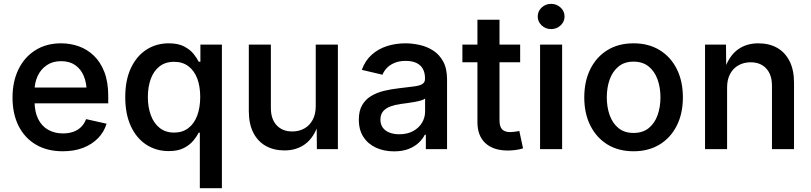

<svg xmlns="http://www.w3.org/2000/svg" viewBox="-20 -779 4238 1003"><path d="M308.1 11.2Q226.6 11.2 167.7 -23.4Q108.9 -58.1 77.1 -121.1Q45.4 -184.1 45.4 -269.5Q45.4 -353.5 76.7 -417.2Q107.9 -481 165 -516.8Q222.2 -552.7 298.8 -552.7Q347.2 -552.7 391.4 -537.1Q435.5 -521.5 470.2 -488.3Q504.9 -455.1 525.1 -403.1Q545.4 -351.1 545.4 -277.8V-239.3H105.5V-321.8H486.8L433.1 -295.9Q433.1 -344.2 418 -381.1Q402.8 -418 373 -438.7Q343.3 -459.5 299.3 -459.5Q255.4 -459.5 224.4 -438.5Q193.4 -417.5 177 -382.6Q160.6 -347.7 160.6 -306.2V-249.5Q160.6 -195.3 179.2 -157.7Q197.8 -120.1 231.4 -101.1Q265.1 -82 309.1 -82Q338.4 -82 362.3 -90.3Q386.2 -98.6 403.3 -115.2Q420.4 -131.8 429.7 -156.7L536.6 -132.8Q523.9 -89.8 492.4 -57.4Q460.9 -24.9 414.3 -6.8Q367.7 11.2 308.1 11.2Z M1139.2 204.1H1023.9V-85.9H1018.1Q1008.8 -67.4 990.5 -44.9Q972.2 -22.5 941.2 -6.1Q910.2 10.3 861.3 10.3Q795.9 10.3 744.4 -23.2Q692.9 -56.6 663.6 -119.9Q634.3 -183.1 634.3 -272Q634.3 -361.3 664.3 -424.3Q694.3 -487.3 745.6 -520Q796.9 -552.7 861.3 -552.7Q911.1 -552.7 942.4 -536.1Q973.6 -519.5 991.5 -497.1Q1009.3 -474.6 1018.1 -456.5H1026.9V-545.9H1139.2ZM889.6 -86.4Q933.6 -86.4 964.1 -109.9Q994.6 -133.3 1010.3 -175.3Q1025.9 -217.3 1025.9 -272.5Q1025.9 -328.1 1010.3 -369.1Q994.6 -410.2 964.1 -433.1Q933.6 -456.1 889.6 -456.1Q843.8 -456.1 813.2 -432.1Q782.7 -408.2 767.6 -366.7Q752.4 -325.2 752.4 -272.5Q752.4 -219.7 767.8 -177.5Q783.2 -135.3 814 -110.8Q844.7 -86.4 889.6 -86.4Z M1466.3 6.8Q1410.2 6.8 1368.2 -16.8Q1326.2 -40.5 1303 -86.4Q1279.8 -132.3 1279.8 -198.7V-545.9H1395V-214.8Q1395 -157.2 1425 -124.8Q1455.1 -92.3 1506.8 -92.3Q1542.5 -92.3 1570.1 -107.9Q1597.7 -123.5 1613.5 -153.1Q1629.4 -182.6 1629.4 -224.1V-545.9H1745.1V0H1635.3L1634.3 -134.3H1644.5Q1620.6 -61 1575.2 -27.1Q1529.8 6.8 1466.3 6.8Z M2038.6 11.7Q1986.3 11.7 1944.6 -7.3Q1902.8 -26.4 1878.7 -63.2Q1854.5 -100.1 1854.5 -153.8Q1854.5 -200.2 1872.1 -230.2Q1889.6 -260.3 1919.9 -278.1Q1950.2 -295.9 1987.3 -304.7Q2024.4 -313.5 2064 -317.9Q2111.8 -323.7 2141.8 -327.4Q2171.9 -331.1 2186 -339.8Q2200.2 -348.6 2200.2 -367.2V-370.1Q2200.2 -398.9 2189 -419.2Q2177.7 -439.5 2155.3 -450.2Q2132.8 -460.9 2099.6 -460.9Q2065.4 -460.9 2040.8 -450.4Q2016.1 -439.9 2000.7 -423.6Q1985.4 -407.2 1978 -388.7L1870.1 -414.1Q1887.7 -462.9 1922.1 -493.4Q1956.5 -523.9 2002 -538.3Q2047.4 -552.7 2098.1 -552.7Q2133.3 -552.7 2171.4 -544.4Q2209.5 -536.1 2242.2 -515.4Q2274.9 -494.6 2295.2 -457.8Q2315.4 -420.9 2315.4 -363.3V0H2204.6V-75.2H2199.2Q2188 -52.7 2167 -33Q2146 -13.2 2114 -0.7Q2082 11.7 2038.6 11.7ZM2065.9 -77.6Q2107.9 -77.6 2138.2 -94.2Q2168.5 -110.8 2184.6 -137.9Q2200.7 -165 2200.7 -196.3V-264.2Q2194.8 -258.8 2179.2 -254.2Q2163.6 -249.5 2143.6 -246.1Q2123.5 -242.7 2104.7 -240Q2085.9 -237.3 2073.2 -235.8Q2043.9 -231.9 2019.5 -222.9Q1995.1 -213.9 1981.2 -197.3Q1967.3 -180.7 1967.3 -153.8Q1967.3 -128.9 1980 -111.8Q1992.7 -94.7 2014.9 -86.2Q2037.1 -77.6 2065.9 -77.6Z M2697.3 -545.9V-453.6H2395.5V-545.9ZM2474.1 -675.8H2589.4V-149.9Q2589.4 -118.2 2602.8 -103.5Q2616.2 -88.9 2647 -88.9Q2655.8 -88.9 2669.7 -90.8Q2683.6 -92.8 2692.9 -94.7L2712.4 -3.9Q2693.4 2 2672.9 4.6Q2652.3 7.3 2633.3 7.3Q2557.1 7.3 2515.6 -31.2Q2474.1 -69.8 2474.1 -140.6Z M2801.3 0V-545.9H2916.5V0ZM2858.9 -627Q2830.1 -627 2809.6 -646.2Q2789.1 -665.5 2789.1 -692.9Q2789.1 -720.7 2809.6 -739.7Q2830.1 -758.8 2858.9 -758.8Q2887.7 -758.8 2908.4 -739.7Q2929.2 -720.7 2929.2 -692.9Q2929.2 -665.5 2908.4 -646.2Q2887.7 -627 2858.9 -627Z M3289.6 11.2Q3211.4 11.2 3153.8 -23.9Q3096.2 -59.1 3064.2 -122.6Q3032.2 -186 3032.2 -270Q3032.2 -355 3064.2 -418.7Q3096.2 -482.4 3153.8 -517.6Q3211.4 -552.7 3289.6 -552.7Q3367.7 -552.7 3425.5 -517.6Q3483.4 -482.4 3515.4 -418.7Q3547.4 -355 3547.4 -270Q3547.4 -186 3515.4 -122.6Q3483.4 -59.1 3425.5 -23.9Q3367.7 11.2 3289.6 11.2ZM3289.6 -84.5Q3337.4 -84.5 3368.7 -109.6Q3399.9 -134.8 3415 -177Q3430.2 -219.2 3430.2 -270.5Q3430.2 -321.8 3415 -364Q3399.9 -406.2 3368.7 -431.6Q3337.4 -457 3289.6 -457Q3242.2 -457 3211.2 -431.6Q3180.2 -406.2 3165 -364Q3149.9 -321.8 3149.9 -270.5Q3149.9 -219.2 3165 -177Q3180.2 -134.8 3211.2 -109.6Q3242.2 -84.5 3289.6 -84.5Z M3778.3 -321.8V0H3663.1V-545.9H3772.5L3773.9 -411.6H3763.2Q3786.6 -483.9 3831.8 -518.3Q3877 -552.7 3941.9 -552.7Q3998 -552.7 4039.8 -529.1Q4081.5 -505.4 4104.7 -459.5Q4127.9 -413.6 4127.9 -347.2V0H4012.7V-331.1Q4012.7 -388.7 3982.9 -421.1Q3953.1 -453.6 3901.4 -453.6Q3865.7 -453.6 3837.9 -438Q3810.1 -422.4 3794.2 -393.1Q3778.3 -363.8 3778.3 -321.8Z"/></svg>

Font: Inter
Style: 540
Weight: 540
Designer: Rasmus Andersson
Foundry: rsms
Version: Version 4.001;git-66647c0bb